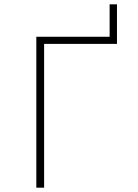

<svg xmlns="http://www.w3.org/2000/svg" viewBox="-20 -868 640 888"><path d="M148 -698H487V-848H521V-665H184V0H148Z"/></svg>

Font: IBM Plex Mono ExtraLight
Style: Regular
Weight: 200
Monospace: yes
Designer: Mike Abbink, Paul van der Laan, Pieter van Rosmalen
Foundry: Bold Monday
Version: Version 2.3